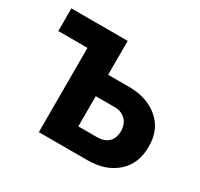

<svg xmlns="http://www.w3.org/2000/svg" viewBox="-117 -670 848 815"><g transform="rotate(30 307.0 -262.0)"><path d="M292 -524V-358H394Q482 -358 538 -311Q594 -264 594 -180Q594 -95 539.5 -47.5Q485 0 399 0H159V-413H16V-524ZM292 -105H384Q419 -105 439 -124Q459 -143 459 -178Q459 -213 438 -233Q417 -253 385 -253H292Z"/></g></svg>

Font: Raleway
Style: Bold
Weight: 700
Designer: Matt McInerney, Pablo Impallari, Rodrigo Fuenzalida
Foundry: Matt McInerney, Pablo Impallari, Rodrigo Fuenzalida
Version: Version 3.000